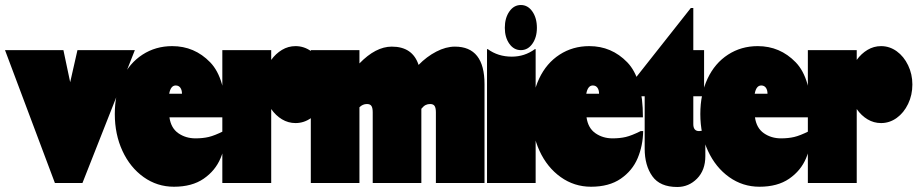

<svg xmlns="http://www.w3.org/2000/svg" viewBox="-50 -730 3660 766"><path d="M488 -530 279 0H169L-30 -530H203L230 -402L259 -530Z M852 -207Q851 -149 830 -99Q809 -49 762.5 -17Q716 15 644 15Q577 15 523 -23.5Q469 -62 438.5 -128Q408 -194 408 -275Q408 -355 437 -416.5Q466 -478 518.5 -512Q571 -546 637 -546Q726 -546 788.5 -481.5Q851 -417 851 -262H626Q632 -219 661.5 -198.5Q691 -178 730 -178Q759 -178 782.5 -183.5Q806 -189 842 -207ZM625 -356H676Q676 -371 669.5 -380Q663 -389 651 -389Q631 -389 625 -356Z M1254 -393Q1254 -351 1237 -315.5Q1220 -280 1191.5 -259.5Q1163 -239 1129 -239Q1100 -239 1075 -254Q1050 -269 1032 -295V0H837V-530H1032V-491Q1050 -516 1075 -531Q1100 -546 1129 -546Q1163 -546 1191.5 -525.5Q1220 -505 1237 -469.5Q1254 -434 1254 -393Z M1883 -394V0H1689V-282Q1689 -299 1684 -307Q1679 -315 1666 -315Q1656 -315 1648 -311Q1640 -307 1631 -296V0H1437V-282Q1437 -299 1432 -307Q1427 -315 1414 -315Q1397 -315 1384 -302V0H1190V-530H1384V-477Q1449 -544 1513 -544Q1596 -544 1620 -471Q1652 -504 1690.5 -524Q1729 -544 1765 -544Q1883 -544 1883 -394Z M2087 0H1893V-534H1896Q1937 -504 1992 -504Q2043 -504 2084 -534H2087ZM1964 -619Q1964 -581 1982 -555.5Q2000 -530 2028 -530Q2056 -530 2074 -555.5Q2092 -581 2092 -619Q2092 -658 2074 -684Q2056 -710 2028 -710Q2000 -710 1982 -684Q1964 -658 1964 -619Z M2516 -207Q2515 -149 2494 -99Q2473 -49 2426.5 -17Q2380 15 2308 15Q2241 15 2187 -23.5Q2133 -62 2102.5 -128Q2072 -194 2072 -275Q2072 -355 2101 -416.5Q2130 -478 2182.5 -512Q2235 -546 2301 -546Q2390 -546 2452.5 -481.5Q2515 -417 2515 -262H2290Q2296 -219 2325.5 -198.5Q2355 -178 2394 -178Q2423 -178 2446.5 -183.5Q2470 -189 2506 -207ZM2289 -356H2340Q2340 -371 2333.5 -380Q2327 -389 2315 -389Q2295 -389 2289 -356Z M2706 -698H2716V-530H2759V-346H2716V-235Q2716 -207 2739 -207Q2747 -207 2759 -211H2764V-107Q2764 -51 2731 -17.5Q2698 16 2652 16Q2583 16 2552.5 -27Q2522 -70 2522 -137V-346H2436V-356Z M3188 -207Q3187 -149 3166 -99Q3145 -49 3098.5 -17Q3052 15 2980 15Q2913 15 2859 -23.5Q2805 -62 2774.5 -128Q2744 -194 2744 -275Q2744 -355 2773 -416.5Q2802 -478 2854.5 -512Q2907 -546 2973 -546Q3062 -546 3124.5 -481.5Q3187 -417 3187 -262H2962Q2968 -219 2997.5 -198.5Q3027 -178 3066 -178Q3095 -178 3118.5 -183.5Q3142 -189 3178 -207ZM2961 -356H3012Q3012 -371 3005.5 -380Q2999 -389 2987 -389Q2967 -389 2961 -356Z M3590 -393Q3590 -351 3573 -315.5Q3556 -280 3527.5 -259.5Q3499 -239 3465 -239Q3436 -239 3411 -254Q3386 -269 3368 -295V0H3173V-530H3368V-491Q3386 -516 3411 -531Q3436 -546 3465 -546Q3499 -546 3527.5 -525.5Q3556 -505 3573 -469.5Q3590 -434 3590 -393Z"/></svg>

Font: FFF_tuoi-tre Black
Style: Regular
Weight: 900
Designer: bBox Type GmbH
Foundry: bBox Type GmbH
Version: Version 1.001